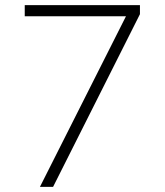

<svg xmlns="http://www.w3.org/2000/svg" viewBox="-20 -725 640 745"><path d="M135 0 485 -694 488 -662H76V-705H523V-670L186 0Z"/></svg>

Font: Nunito Sans 10pt ExtraLight
Style: Regular
Weight: 250
Designer: Vernon Adams
Foundry: Vernon Adams
Version: Version 3.101;gftools[0.9.27]